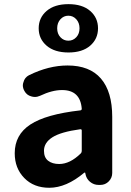

<svg xmlns="http://www.w3.org/2000/svg" viewBox="-20 -889 631 923"><path d="M216.8 13.7Q142.6 13.7 96.7 -33.2Q50.8 -80.1 50.8 -152.3Q50.8 -241.2 126 -290.5Q201.2 -339.8 366.2 -358.4Q373 -359.4 373 -366.2Q366.2 -456.1 278.3 -456.1Q230.5 -456.1 172.9 -428.7Q160.2 -422.9 147.5 -422.9Q138.7 -422.9 129.9 -425.8Q108.4 -431.6 97.7 -451.2Q89.8 -464.8 89.8 -478.5Q89.8 -486.3 92.8 -494.1Q98.6 -516.6 119.1 -527.3Q213.9 -574.2 304.7 -574.2Q411.1 -574.2 465.3 -511.2Q519.5 -448.2 519.5 -327.1V-57.6Q519.5 -34.2 502.9 -17.1Q486.3 0 461.9 0H454.1Q430.7 0 412.6 -15.1Q394.5 -30.3 390.6 -53.7L389.6 -58.6Q388.7 -59.6 387.2 -59.6Q385.7 -59.6 384.8 -58.6Q298.8 13.7 216.8 13.7ZM264.6 -100.6Q316.4 -100.6 368.2 -151.4Q373 -156.2 373 -163.1V-261.7Q373 -268.6 365.2 -267.6Q272.5 -254.9 231.9 -229Q191.4 -203.1 191.4 -164.1Q191.4 -131.8 211.4 -116.2Q231.4 -100.6 264.6 -100.6ZM413.6 -669.4Q376 -636.7 309.1 -636.7Q242.2 -636.7 204.1 -669.4Q166 -702.1 166 -752.9Q166 -803.7 204.1 -836.4Q242.2 -869.1 309.1 -869.1Q376 -869.1 413.6 -836.4Q451.2 -803.7 451.2 -752.9Q451.2 -702.1 413.6 -669.4ZM308.6 -693.4Q331.1 -693.4 346.7 -710Q362.3 -726.6 362.3 -752.9Q362.3 -779.3 346.7 -796.4Q331.1 -813.5 308.6 -813.5Q286.1 -813.5 270.5 -796.4Q254.9 -779.3 254.9 -752.9Q254.9 -726.6 270.5 -710Q286.1 -693.4 308.6 -693.4Z"/></svg>

Font: Gen Jyuu Gothic P Bold
Style: Bold
Weight: 700
Designer: [Source Han Sans]
Ryoko NISHIZUKA  (kana & ideographs); Paul D. Hunt (Latin, Greek & Cyrillic); Wenlong ZHANG  (bopomofo
Version: Version 1.002.20150607